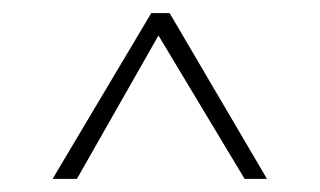

<svg xmlns="http://www.w3.org/2000/svg" viewBox="-20 -746 486 292"><path d="M386 -474 238 -726H210L60 -474H97L221 -692L352 -474Z"/></svg>

Font: Spoqa Han Sans Neo Thin
Style: Regular
Weight: 100
Designer: [Spoqa Han Sans Neo] Dong-huui Kim  Younghwa Kang  Yujin Lee  [Noto Sans] Ryoko NISHIZUKA  (kana & ideographs); Paul D. 
Foundry: Spoqa (http://www.spoqa-han-sans.com)
Version: Version 1.100;hotconv 1.0.109;makeotfexe 2.5.65596